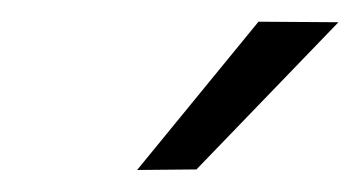

<svg xmlns="http://www.w3.org/2000/svg" viewBox="-20 -770 332 177"><path d="M218.3 -750 292 -749.5 161.1 -613.8 106.4 -613.3Z"/></svg>

Font: TypoPRO Roboto
Style: Italic
Weight: 300
Italic angle: -12°
Designer: Google
Version: Version 2.136; 2016